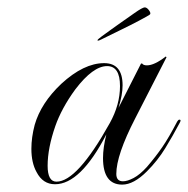

<svg xmlns="http://www.w3.org/2000/svg" viewBox="-20 -497 509 520"><path d="M311 3Q259 3 259 -69Q259 -97 268 -133Q198 2 129 2Q96 2 79 -31Q65 -56 65 -94Q65 -125 74 -159Q91 -218 146 -270Q207 -326 262 -326Q312 -326 312 -266Q312 -240 301 -205L362 -325H365Q368 -320 378 -320Q398 -320 429 -344L431 -342L346 -176Q295 -77 295 -26Q295 -6 313 -6Q325 -6 342 -15Q359 -24 378 -45Q402 -73 419.5 -98.5Q437 -124 460 -168Q463 -173 466 -173Q472 -173 466 -163Q448 -129 427.5 -95.5Q407 -62 378 -33Q342 3 311 3ZM133 -5Q189 -5 277 -163Q305 -213 305 -264Q305 -318 270 -318Q232 -318 184 -255Q165 -229 151.5 -204Q138 -179 130 -156Q109 -96 109 -48Q109 -5 133 -5ZM244 -388Q244 -390 255.5 -398.5Q267 -407 281 -417Q295 -427 302 -432Q322 -446 344 -461.5Q366 -477 372 -477Q378 -477 384 -468.5Q390 -460 385 -457Q379 -453 356.5 -441Q334 -429 306 -415.5Q278 -402 254 -390Q244 -385 244 -388Z"/></svg>

Font: Imperial Script
Style: Regular
Weight: 400
Designer: Robert E. Leuschke
Foundry: Robert E. Leuschke
Version: Version 1.010; ttfautohint (v1.8.3)